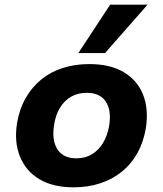

<svg xmlns="http://www.w3.org/2000/svg" viewBox="-20 -790 697 821"><path d="M295 11Q206 11 148 -24Q90 -59 65 -121.5Q40 -184 53 -264Q63 -324 90 -371Q117 -418 157 -450.5Q197 -483 249 -499.5Q301 -516 362 -516Q451 -516 509 -481.5Q567 -447 591.5 -386Q616 -325 604 -244Q594 -183 567.5 -135.5Q541 -88 500.5 -55.5Q460 -23 408 -6Q356 11 295 11ZM307 -113Q345 -113 373.5 -130.5Q402 -148 421 -179.5Q440 -211 447 -254Q457 -318 432.5 -355.5Q408 -393 351 -393Q313 -393 284 -376.5Q255 -360 236 -328.5Q217 -297 211 -254Q201 -190 225.5 -151.5Q250 -113 307 -113ZM315 -563 451 -770H611L429 -563Z"/></svg>

Font: Nunito Sans 6pt ExtraBold
Style: Italic
Weight: 800
Italic angle: -9°
Version: Version 3.101;gftools[0.9.27]